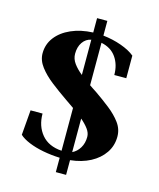

<svg xmlns="http://www.w3.org/2000/svg" viewBox="-130 -892 900 1084"><g transform="rotate(15 320.0 -350.0)"><path d="M301 100V16Q250 14 203 5Q156 -4 118.5 -19.5Q81 -35 61 -54L73 -200H143Q143 -127 183.5 -78.5Q224 -30 301 -25V-275Q288 -284 275 -293Q262 -302 249 -311Q201 -344 156.5 -378.5Q112 -413 83.5 -450.5Q55 -488 55 -529Q55 -582 86.5 -623Q118 -664 173.5 -688.5Q229 -713 301 -716V-800H361V-714Q417 -708 467.5 -690Q518 -672 548 -647V-515H478Q478 -575 448.5 -617.5Q419 -660 361 -672V-424Q371 -417 381.5 -410Q392 -403 403 -396Q448 -365 490 -332Q532 -299 558.5 -263Q585 -227 585 -183Q585 -130 556.5 -88Q528 -46 478 -19.5Q428 7 361 14V100ZM233 -574Q233 -544 252 -518Q271 -492 301 -468V-674Q270 -668 251.5 -641Q233 -614 233 -574ZM421 -138Q421 -161 404.5 -183.5Q388 -206 361 -229V-33Q388 -46 404.5 -73.5Q421 -101 421 -138Z"/></g></svg>

Font: Wittgenstein Black
Style: Regular
Weight: 900
Designer: Jörg Drees
Foundry: Jörg Drees
Version: Version 1.303; ttfautohint (v1.8.4.7-5d5b)